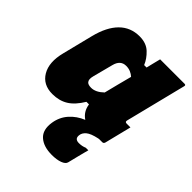

<svg xmlns="http://www.w3.org/2000/svg" viewBox="-224 -684 1061 1061"><g transform="rotate(45 307.0 -153.5)"><path d="M244 -557Q297 -557 328.5 -527Q360 -497 374 -462H393Q398 -482 403 -503Q408 -524 414 -547H605Q616 -547 613 -536Q591 -447 568 -356Q545 -265 524 -180Q520 -165 534 -165H564Q554 -126 544.5 -86.5Q535 -47 525 -8Q522 3 511 3H487L481 4Q434 14 415 30Q396 46 394 66Q390 98 424 98Q448 98 469 89H489Q486 100 482.5 113.5Q479 127 473 150.5Q467 174 457 215Q453 231 427.5 240.5Q402 250 364 250Q299 250 264 218.5Q229 187 239 123Q247 73 279 37Q311 1 358 -18Q319 -44 312 -93H292Q259 -38 220 -14Q181 10 128 10Q55 10 22 -46Q-11 -102 12 -192L57 -372Q80 -463 127 -510Q174 -557 244 -557ZM223 -176Q232 -166 255 -166Q291 -166 327 -201Q337 -241 347.5 -282.5Q358 -324 369 -365Q357 -376 341.5 -382.5Q326 -389 307 -389Q263 -389 250 -338L219 -219Q211 -189 223 -176Z"/></g></svg>

Font: Recursive Sn Lnr St Blk
Style: Italic
Weight: 900
Italic angle: -15°
Version: Version 1.079;hotconv 1.0.112;makeotfexe 2.5.65598; ttfautoh